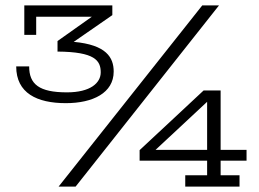

<svg xmlns="http://www.w3.org/2000/svg" viewBox="-20 -691 958 711"><path d="M666 0H867V-42H797V-96H893V-136H797V-356H734L497 -135V-96H747V-42H666ZM396 -635V-671H70V-562H114V-629H320L193 -539V-500C331 -499 353 -467 353 -423C353 -384 315 -349 228 -349C125 -349 88 -379 88 -445H40C40 -346 117 -309 224 -309C324 -309 401 -347 401 -426C401 -478 374 -525 253 -536ZM791 -671H729L197 0H260ZM747 -136H556L747 -314Z"/></svg>

Font: Stint Ultra Expanded
Style: Regular
Weight: 400
Width: 7
Designer: Astigmatic (AOETI)
Foundry: Astigmatic (AOETI)
Version: Version 1.000